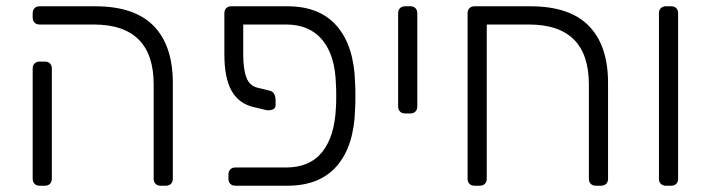

<svg xmlns="http://www.w3.org/2000/svg" viewBox="-20 -591 2262 611"><path d="M469 -22V-322Q469 -513 278 -513H106Q96 -513 90 -519Q84 -525 84 -535V-549Q84 -559 90 -565Q96 -571 106 -571H283Q408 -571 469 -508.5Q530 -446 530 -327V-22Q530 -12 524 -6Q518 0 508 0H491Q481 0 475 -6Q469 -12 469 -22ZM84 -22V-373Q84 -383 90 -389Q96 -395 106 -395H123Q133 -395 139 -389Q145 -383 145 -373V-22Q145 -12 139 -6Q133 0 123 0H106Q96 0 90 -6Q84 -12 84 -22Z M754 -418Q754 -371 764 -344.5Q774 -318 799 -312L840 -302Q857 -297 857 -270V-256Q857 -248 850.5 -244Q844 -240 834 -240Q829 -240 826 -241L788 -250Q740 -261 717 -302Q694 -343 694 -418V-549Q694 -559 700 -565Q706 -571 716 -571H895Q998 -571 1052.5 -507.5Q1107 -444 1110 -327Q1111 -317 1111 -286Q1111 -254 1110 -244Q1107 -127 1052.5 -63.5Q998 0 895 0H729Q719 0 713 -6Q707 -12 707 -22V-36Q707 -46 713 -52Q719 -58 729 -58H890Q966 -58 1005.5 -107.5Q1045 -157 1049 -249Q1050 -259 1050 -286Q1050 -312 1049 -322Q1047 -413 1006.5 -463Q966 -513 890 -513H754Z M1247 -252V-549Q1247 -559 1253 -565Q1259 -571 1269 -571H1286Q1296 -571 1302 -565Q1308 -559 1308 -549V-252Q1308 -242 1302 -236Q1296 -230 1286 -230H1269Q1259 -230 1253 -236Q1247 -242 1247 -252Z M1468 -22V-549Q1468 -559 1474 -565Q1480 -571 1490 -571H1668Q1793 -571 1854 -508.5Q1915 -446 1915 -327V-22Q1915 -12 1909 -6Q1903 0 1893 0H1876Q1866 0 1860 -6Q1854 -12 1854 -22V-322Q1854 -513 1663 -513H1529V-22Q1529 -12 1523 -6Q1517 0 1507 0H1490Q1480 0 1474 -6Q1468 -12 1468 -22Z M2077 -22V-549Q2077 -559 2083 -565Q2089 -571 2099 -571H2116Q2126 -571 2132 -565Q2138 -559 2138 -549V-22Q2138 -12 2132 -6Q2126 0 2116 0H2099Q2089 0 2083 -6Q2077 -12 2077 -22Z"/></svg>

Font: Hezaedrus Light
Style: Regular
Weight: 300
Designer: Hubert & Fischer
Foundry: Hubert & Fischer
Version: Version 1.10;September 3, 2019;FontCreator 11.5.0.2425 64-bi